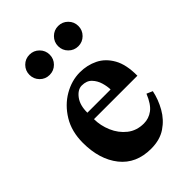

<svg xmlns="http://www.w3.org/2000/svg" viewBox="-191 -696 791 791"><g transform="rotate(-45 205.0 -300.5)"><path d="M358.4 -160.6 384.3 -149.4Q376 -108.9 354.7 -71.3Q333.5 -33.7 298.3 -10Q263.2 13.7 211.9 13.7Q125 13.7 77.4 -46.1Q29.8 -106 29.8 -202.6Q29.8 -268.6 59.1 -316.7Q88.4 -364.7 133.5 -390.9Q178.7 -417 226.6 -417Q269 -417 304.9 -399.4Q340.8 -381.8 362.8 -342.8Q384.8 -303.7 384.3 -239.3H131.3Q131.3 -201.7 147 -165Q162.6 -128.4 192.4 -104.7Q222.2 -81.1 264.2 -81.1Q293 -81.1 316.7 -98.6Q340.3 -116.2 358.4 -160.6ZM130.9 -277.3H266.1Q266.1 -295.4 259.5 -317.9Q252.9 -340.3 237.3 -356.7Q221.7 -373 193.8 -373Q169.9 -373 150.1 -346.9Q130.4 -320.8 130.9 -277.3ZM357.4 -556.2Q357.4 -531.7 340.1 -514.4Q322.8 -497.1 298.3 -497.1Q273.9 -497.1 256.6 -514.4Q239.3 -531.7 239.3 -556.2Q239.3 -580.6 256.6 -597.9Q273.9 -615.2 298.3 -615.2Q322.8 -615.2 340.1 -597.9Q357.4 -580.6 357.4 -556.2ZM190.4 -556.2Q190.4 -531.7 173.1 -514.4Q155.8 -497.1 131.3 -497.1Q106.4 -497.1 89.4 -514.4Q72.3 -531.7 72.3 -556.2Q72.3 -580.6 89.4 -597.9Q106.4 -615.2 131.3 -615.2Q155.8 -615.2 173.1 -597.9Q190.4 -580.6 190.4 -556.2Z"/></g></svg>

Font: Scheherazade New
Style: Bold
Weight: 700
Designer: SIL International
Foundry: SIL International
Version: Version 4.000